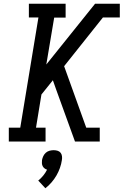

<svg xmlns="http://www.w3.org/2000/svg" viewBox="-20 -755 659 1024"><path d="M27 0V-74H88L185 -662H134V-735H330V-661H269L227 -411L487 -735H619V-662H529L322 -402L440 -74H512V0H380L280 -276L262 -327L201 -251L172 -74H223V0ZM222 249 184 208Q199 196 211 181Q223 166 231 150Q224 148 217.5 143Q211 138 207.5 131Q204 124 203.5 115.5Q203 107 204 99Q206 88 211 77.5Q216 67 224.5 59.5Q233 52 244 49Q255 46 266 46Q277 46 287 49Q297 52 303 59.5Q309 67 310.5 77.5Q312 88 310 99Q307 120 299.5 141Q292 162 281 181Q270 200 255 217.5Q240 235 222 249Z"/></svg>

Font: Iosevka Etoile Oblique
Style: Regular
Weight: 400
Italic angle: -9°
Designer: Belleve Invis
Foundry: Belleve Invis
Version: Version 15.5.2; ttfautohint (v1.8.4)